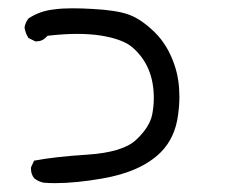

<svg xmlns="http://www.w3.org/2000/svg" viewBox="-20 -333 540 451"><path d="M109.4 97.2Q157.7 97.2 219.7 86.4Q311 70.8 357.4 24.9Q391.6 -9.3 398.4 -64Q401.4 -85.9 401.4 -106Q401.4 -145.5 390.6 -178.2Q374.5 -227.1 342.8 -257.8Q311 -288.6 282.2 -298.8Q253.4 -309.1 197.3 -312Q172.9 -313.5 149.4 -313.5Q126 -313.5 107.9 -311Q73.7 -307.6 46.9 -289.6Q39.6 -280.3 37.6 -268.6Q39.6 -254.9 46.9 -243.7L63 -235.8Q64 -235.8 65.4 -235.8Q79.6 -235.8 89.4 -246.6L91.8 -249Q130.4 -253.4 160.9 -253.4Q191.4 -253.4 216.8 -249.5Q268.1 -241.2 290.5 -222.2Q341.3 -178.7 341.3 -103Q341.3 -83 337.4 -63.5Q331.1 -33.7 299.6 -4.4Q268.1 24.9 184.6 30.3Q107.9 35.2 60.1 44.4L53.2 59.1Q52.7 61 52.7 62.5Q52.7 76.7 60.5 85.9Q70.3 93.8 83 96.2Q95.7 97.2 109.4 97.2Z"/></svg>

Font: NaikaiFont
Style: Light
Weight: 300
Version: Version 1.89